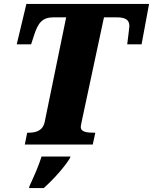

<svg xmlns="http://www.w3.org/2000/svg" viewBox="-20 -734 777 975"><path d="M106 0H451L464 -60H459C420 -60 390 -64 390 -90C390 -96 393 -105 397 -127L508 -646H569C616 -646 637 -635 637 -601C637 -594 627 -518 626 -509H699L737 -714H114L65 -509H138L152 -552C173 -618 194 -646 253 -646H316L207 -115C197 -68 160 -60 123 -60H118ZM131 208 127 221H202C255 174 308 113 334 71L338 61H191C176 109 153 161 131 208Z"/></svg>

Font: Noto Serif SemiCondensed Black
Style: Italic
Weight: 900
Width: 4
Italic angle: -12°
Designer: Monotype Design Team
Foundry: Monotype Imaging Inc.
Version: Version 2.014